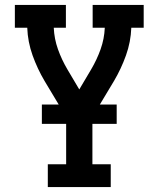

<svg xmlns="http://www.w3.org/2000/svg" viewBox="-20 -755 640 775"><path d="M173 0V-92H247V-283L160 -428Q131 -477 111.5 -531.5Q92 -586 90 -643H40V-735H246V-643H197Q199 -598 214 -556Q229 -514 252 -475L300 -394L348 -475Q371 -514 386 -556Q401 -598 403 -643H354V-735H560V-643H510Q508 -586 488.5 -531.5Q469 -477 440 -428L353 -283V-92H427V0ZM149 -255V-333H451V-255Z"/></svg>

Font: Iosevka Curly Slab SmBdEx
Style: Regular
Weight: 600
Width: 7
Monospace: yes
Designer: Belleve Invis
Foundry: Belleve Invis
Version: Version 11.1.0; ttfautohint (v1.8.3)